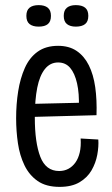

<svg xmlns="http://www.w3.org/2000/svg" viewBox="-20 -719 439 750"><path d="M213 11Q160 11 127 -12Q94 -35 75.5 -73.5Q57 -112 50 -159.5Q43 -207 43 -257Q43 -312 51 -362.5Q59 -413 77 -453.5Q95 -494 127 -517Q159 -540 207 -540Q250 -540 279.5 -520Q309 -500 327 -464Q345 -428 352 -378.5Q359 -329 357 -269L95 -262V-313L308 -318L288 -299Q290 -354 281 -393.5Q272 -433 254 -454Q236 -475 207 -475Q176 -475 155.5 -449.5Q135 -424 125.5 -376.5Q116 -329 116 -260Q116 -162 137.5 -106.5Q159 -51 211 -51Q231 -51 247 -59.5Q263 -68 274.5 -84Q286 -100 291.5 -123.5Q297 -147 295 -178L364 -174Q366 -147 360 -114.5Q354 -82 337.5 -53.5Q321 -25 290.5 -7Q260 11 213 11ZM276 -615Q254 -615 241.5 -625Q229 -635 229 -657Q229 -679 241.5 -689Q254 -699 276 -699Q300 -699 312.5 -689Q325 -679 325 -657Q325 -635 312.5 -625Q300 -615 276 -615ZM131 -615Q108 -615 95.5 -625Q83 -635 83 -657Q83 -679 95.5 -689Q108 -699 131 -699Q154 -699 166.5 -689Q179 -679 179 -657Q179 -635 167 -625Q155 -615 131 -615Z"/></svg>

Font: Bricolage Grotesque Condensed Light
Style: Regular
Weight: 300
Width: 3
Designer: Mathieu Triay
Foundry: Atelier Triay
Version: Version 1.000;gftools[0.9.30]